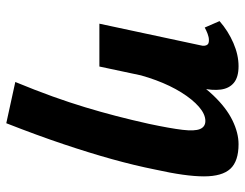

<svg xmlns="http://www.w3.org/2000/svg" viewBox="-102 -370 761 596"><g transform="rotate(90 278.0 -71.5)"><path d="M234 261Q260 198 279 145Q298 92 312.5 44Q327 -4 339.5 -52Q352 -100 364 -154Q378 -220 382.5 -258Q387 -296 380 -312.5Q373 -329 355 -329Q334 -329 311 -309Q288 -289 266.5 -254.5Q245 -220 228.5 -175.5Q212 -131 202 -81L141 -94Q167 -185 202 -249Q237 -313 275.5 -353.5Q314 -394 353 -413Q392 -432 427 -432Q480 -432 503.5 -406.5Q527 -381 527 -324.5Q527 -268 506 -174Q493 -109 473.5 -39Q454 31 427 111.5Q400 192 362 289ZM53 0 120 -313Q122 -320 121.5 -326Q121 -332 117.5 -336Q114 -340 104 -340Q95 -340 84.5 -336Q74 -332 65 -327L45 -373Q76 -400 113 -416Q150 -432 185 -432Q219 -432 236.5 -417.5Q254 -403 257.5 -377Q261 -351 253 -315L186 0Z"/></g></svg>

Font: Ysabeau Office ExtraBold
Style: Italic
Weight: 800
Italic angle: -12°
Designer: Christian Thalmann (Catharsis Fonts)
Version: Version 2.001;gftools[0.9.30]; featfreeze: tnum,lnum,ss02